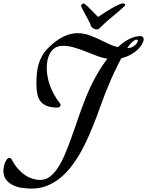

<svg xmlns="http://www.w3.org/2000/svg" viewBox="-121 -983 864 1128"><path d="M723.1 -752.9Q723.1 -741.2 714.4 -725.1Q705.6 -709 689 -692.6Q672.4 -676.3 647.7 -662.4Q623 -648.4 591.8 -641.1Q574.7 -609.4 554 -565.9Q533.2 -522.5 509.8 -464.8Q494.6 -429.2 478.8 -384.8Q462.9 -340.3 444.6 -292.2Q426.3 -244.1 405 -194.3Q383.8 -144.5 358.4 -98.1Q333 -51.8 302.7 -11.2Q272.5 29.3 236.3 59.6Q200.2 89.8 157.5 107.4Q114.7 125 64 125Q40.5 125 12 121.3Q-16.6 117.7 -41.7 106.4Q-66.9 95.2 -84 74Q-101.1 52.7 -101.1 18.1Q-101.1 14.2 -99.4 2.2Q-97.7 -9.8 -93.3 -22.5Q-88.9 -35.2 -81.8 -45.2Q-74.7 -55.2 -64 -55.2Q-58.6 -55.2 -55.7 -51Q-52.7 -46.9 -51.8 -45.9Q-35.2 -13.2 -14.6 9.5Q5.9 32.2 27.8 46.6Q49.8 61 72.3 67.6Q94.7 74.2 115.2 74.2Q146 74.2 171.4 55.4Q196.8 36.6 218.5 3.7Q240.2 -29.3 259.3 -74Q278.3 -118.7 297.1 -170.4Q315.9 -222.2 335 -278.6Q354 -335 376 -391.1Q406.2 -469.7 440.4 -531Q474.6 -592.3 509.8 -638.2Q478.5 -643.1 446.5 -655.5Q414.6 -668 381.6 -680.9Q348.6 -693.8 314.7 -703.9Q280.8 -713.9 246.1 -713.9Q229.5 -713.9 213.1 -707.3Q196.8 -700.7 183.6 -685.3Q170.4 -669.9 162.1 -644.8Q153.8 -619.6 153.8 -583Q153.8 -560.5 158 -535.4Q162.1 -510.3 171.4 -483.6Q180.7 -457 195.8 -429.2Q210.9 -401.4 232.9 -373Q234.9 -371.1 234.9 -366.2Q233.9 -359.9 230 -355.5Q226.1 -351.1 216.8 -351.1Q178.7 -351.1 154.5 -360.6Q130.4 -370.1 116.7 -388.2Q103 -406.2 97.9 -432.9Q92.8 -459.5 92.8 -493.2Q92.8 -522.9 95.5 -551.3Q98.1 -579.6 105.7 -605.7Q113.3 -631.8 127.2 -656Q141.1 -680.2 163.1 -702.1Q188 -727.1 211.2 -743.4Q234.4 -759.8 255.9 -769.8Q277.3 -779.8 297.1 -783.9Q316.9 -788.1 335 -788.1Q367.7 -788.1 397.5 -778.1Q427.2 -768.1 455.8 -754.6Q484.4 -741.2 512.7 -727.3Q541 -713.4 571.8 -706.1Q607.4 -739.3 640.9 -755.1Q674.3 -771 702.1 -771Q711.9 -771 717.5 -766.1Q723.1 -761.2 723.1 -752.9ZM681.2 -750Q671.9 -750 658.2 -738.5Q644.5 -727.1 626 -700.2Q644.5 -700.7 656.7 -707Q668.9 -713.4 676 -720.7Q683.1 -728 686 -734.9Q689 -741.7 689 -743.2Q689 -750 681.2 -750ZM356 -945.3Q355 -946.3 355 -948.2Q355 -954.1 361.3 -958.5Q367.7 -962.9 372.1 -962.9Q375.5 -961.4 385.7 -952.6Q394 -944.8 410.6 -928.7Q427.2 -912.6 455.1 -883.3Q469.2 -893.1 490.2 -906.7Q511.2 -920.4 532.7 -932.9Q554.2 -945.3 573 -954.1Q591.8 -962.9 602.1 -962.9Q607.9 -962.9 611.1 -960.4Q614.3 -958 614.3 -954.1Q614.3 -948.7 607.9 -944.3Q587.9 -925.8 571 -911.6Q554.2 -897.5 538.3 -884.5Q522.5 -871.6 506.8 -857.9Q491.2 -844.2 474.1 -827.1Q467.3 -820.3 462.2 -815.2Q457 -810.1 445.3 -810.1Q440.9 -810.1 435.1 -812.3Q429.2 -814.5 423.8 -818.6Q418.5 -822.8 414.6 -828.4Q410.6 -834 410.2 -841.3Q398.9 -862.8 390.4 -879.2Q381.8 -895.5 375.2 -908Q368.7 -920.4 363.8 -929.4Q358.9 -938.5 356 -945.3Z"/></svg>

Font: Mervale Script
Style: Regular
Weight: 400
Designer: Astigmatic (AOETI)
Foundry: Astigmatic (AOETI)
Version: Version 1.000